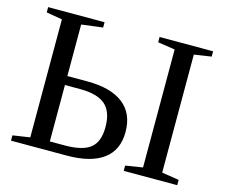

<svg xmlns="http://www.w3.org/2000/svg" viewBox="-94 -781 1061 907"><g transform="rotate(15 436.0 -327.5)"><path d="M443.4 -177.2Q443.4 -252.9 404.1 -286.4Q364.7 -319.8 282.2 -319.8H207V-43.9H279.3Q367.7 -43.9 405.5 -74.7Q443.4 -105.5 443.4 -177.2ZM305.2 -363.8Q419.4 -363.8 480.2 -316.9Q541 -270 541 -179.2Q541 -90.3 479.7 -45.2Q418.5 0 300.3 0H28.8V-25.9L112.8 -38.6V-615.7L35.2 -628.9V-654.8H311V-628.9L207 -615.7V-363.8ZM757.8 -39.1 841.8 -25.9V0H580.1V-25.9L664.1 -39.1V-616.2L580.1 -628.9V-654.8H841.8V-628.9L757.8 -616.2Z"/></g></svg>

Font: Tinos
Style: Regular
Weight: 400
Designer: Steve Matteson
Foundry: Monotype Imaging Inc.
Version: Version 1.23